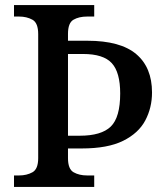

<svg xmlns="http://www.w3.org/2000/svg" viewBox="-20 -734 653 754"><path d="M35 0V-45H55Q85 -45 107.5 -57.5Q130 -70 130 -113V-600Q130 -644 107.5 -656.5Q85 -669 55 -669H35V-714H350V-669H322Q290 -669 268.5 -656.5Q247 -644 247 -601V-574H323Q453 -574 515 -521.5Q577 -469 577 -371Q577 -311 550.5 -261Q524 -211 463.5 -181Q403 -151 301 -151H247V-113Q247 -70 269 -57.5Q291 -45 322 -45H350V0ZM293 -201Q378 -201 415 -237Q452 -273 452 -367Q452 -450 419 -486Q386 -522 306 -522H247V-201Z"/></svg>

Font: Noto Serif Sinhala Medium
Style: Regular
Weight: 500
Designer: Jelle Bosma - Monotype Design Team
Foundry: Monotype Imaging Inc.
Version: Version 2.007; ttfautohint (v1.8.4.7-5d5b)